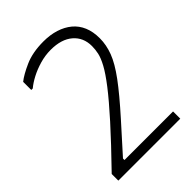

<svg xmlns="http://www.w3.org/2000/svg" viewBox="-209 -807 903 903"><g transform="rotate(-45 242.5 -356.0)"><path d="M447 -535Q447 -579 433 -612Q419 -645 392.5 -667Q366 -689 329.5 -700.5Q293 -712 249 -712Q176 -712 124.5 -689Q73 -666 47 -645V-591H57Q77 -608 106.5 -623.5Q136 -639 172 -649.5Q208 -660 245 -660Q316 -660 355.5 -626Q395 -592 395 -535Q395 -513 390 -489.5Q385 -466 367 -432.5Q349 -399 310 -348.5Q271 -298 204.5 -224Q138 -150 35 -44V0H447V-48H124V-58L248 -196Q326 -283 369.5 -342Q413 -401 430 -446Q447 -491 447 -535Z"/></g></svg>

Font: Phudu Light Light
Style: Regular
Weight: 300
Version: Version 1.005;gftools[0.9.23]